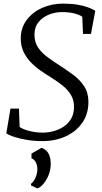

<svg xmlns="http://www.w3.org/2000/svg" viewBox="-20 -771 564 1064"><path d="M214 11Q169 11 128 4Q87 -3 57 -13Q27 -23 15 -32L38 -169H85L89 -67Q110 -53 145.5 -44.5Q181 -36 217 -36Q246.5 -36 276.2 -44Q306 -52 331.2 -68.2Q356.5 -84.5 372.5 -110.2Q388.5 -136 390 -171Q392 -213 374 -243.5Q356 -274 326.5 -297.2Q297 -320.5 264 -341Q235.5 -358.5 206 -379Q176.5 -399.5 151.5 -425Q126.5 -450.5 111 -482.8Q95.5 -515 95 -556Q94.5 -615 126.8 -658.8Q159 -702.5 212.5 -726.8Q266 -751 329 -751Q376 -751 411.2 -744.8Q446.5 -738.5 470.5 -729.2Q494.5 -720 508 -711L484 -583H440L436 -678Q420.5 -689.5 391.2 -696.8Q362 -704 322 -704Q286.5 -704 252 -690.5Q217.5 -677 194.5 -649.8Q171.5 -622.5 171 -581Q170.5 -537.5 191.5 -507Q212.5 -476.5 244.8 -453.2Q277 -430 311 -408Q348 -384 384.5 -357.2Q421 -330.5 445.2 -294.8Q469.5 -259 470 -208Q470.5 -141 436.8 -91.8Q403 -42.5 345 -15.8Q287 11 214 11ZM152 256.5V247.5Q163.5 238.5 171.2 224.8Q179 211 183.2 195.2Q187.5 179.5 187 165Q187 145 178.2 128.2Q169.5 111.5 154.5 106V80L210.5 48Q239.5 59 251 84.2Q262.5 109.5 261 143.5Q260 174.5 248 202.5Q236 230.5 219.2 249.5Q202.5 268.5 186.5 273Z"/></svg>

Font: Merriweather Light
Style: Italic
Weight: 300
Italic angle: -7.8°
Designer: Eben Sorkin
Foundry: Eben Sorkin
Version: Version 2.101